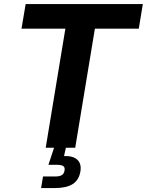

<svg xmlns="http://www.w3.org/2000/svg" viewBox="-20 -748 743 972"><path d="M88.9 -603 109.9 -727.5H703.1L682.6 -603H460.4L360.8 0H211.4L311 -603ZM188 204.1 197.8 145.5H258.8Q281.7 145.5 293 138.4Q304.2 131.3 306.6 115.7Q309.6 100.1 300.8 93.3Q292 86.4 268.6 86.4H225.1L260.7 -21.5H317.4L313.5 0L304.2 42Q350.1 40.5 371.6 60.8Q393.1 81.1 387.2 119.1Q379.9 163.6 348.1 183.8Q316.4 204.1 256.3 204.1Z"/></svg>

Font: Inter 18pt
Style: Bold Italic
Weight: 700
Italic angle: -9.3988°
Designer: Rasmus Andersson
Foundry: rsms
Version: Version 4.001;git-66647c0bb